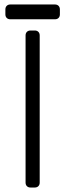

<svg xmlns="http://www.w3.org/2000/svg" viewBox="-20 -836 291 856"><path d="M116 0Q106 0 100 -6Q94 -12 94 -22V-678Q94 -688 100 -694Q106 -700 116 -700H135Q145 -700 151 -694Q157 -688 157 -678V-22Q157 -12 151 -6Q145 0 135 0ZM26 -750Q16 -750 10 -756Q4 -762 4 -772V-794Q4 -804 10 -810Q16 -816 26 -816H225Q235 -816 241 -810Q247 -804 247 -794V-772Q247 -762 241 -756Q235 -750 225 -750Z"/></svg>

Font: Rubik Light
Style: Regular
Weight: 300
Designer: Hubert and Fischer
Foundry: Hubert and Fischer
Version: Version 2.300;gftools[0.9.30]